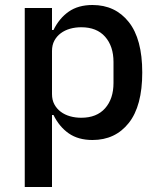

<svg xmlns="http://www.w3.org/2000/svg" viewBox="-20 -548 640 768"><path d="M79 -516H188V-428H194Q217 -475 255 -501.5Q293 -528 350 -528Q441 -528 495 -460Q549 -392 549 -258Q549 -124 495 -56Q441 12 350 12Q293 12 255 -14.5Q217 -41 194 -88H188V200H79ZM305 -77Q367 -77 400.5 -115Q434 -153 434 -216V-300Q434 -363 400.5 -401Q367 -439 305 -439Q281 -439 260 -433Q239 -427 223 -415Q207 -403 197.5 -385.5Q188 -368 188 -344V-172Q188 -148 197.5 -130.5Q207 -113 223 -101Q239 -89 260 -83Q281 -77 305 -77Z"/></svg>

Font: IBM Plex Mono Medium
Style: Regular
Weight: 500
Monospace: yes
Designer: Mike Abbink, Paul van der Laan, Pieter van Rosmalen
Foundry: Bold Monday
Version: Version 2.3